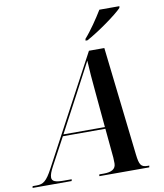

<svg xmlns="http://www.w3.org/2000/svg" viewBox="-157 -1014 933 1094"><g transform="rotate(-10 310.0 -467.0)"><path d="M386 -784 385 -774H396C465 -811 575 -890 607 -924L609 -934H493C465 -888 422 -824 386 -784ZM-58 0H168L170 -10H124C76 -10 56 -18 56 -40C56 -55 63 -74 78 -102L163 -260H409L425 -90C425 -79 426 -67 426 -57C426 -24 401 -10 356 -10H330L328 0H617L619 -10H609C571 -10 562 -25 555 -85L483 -714H394L61 -91C25 -23 5 -10 -32 -10H-56ZM282 -484C320 -557 353 -617 375 -660C377 -616 383 -537 389 -478L408 -270H168Z"/></g></svg>

Font: Noto Serif Display SemiCondensed SemiBold
Style: Italic
Weight: 600
Width: 4
Italic angle: -12°
Designer: Monotype Design Team
Foundry: Monotype Imaging Inc.
Version: Version 2.009